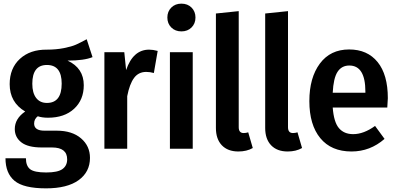

<svg xmlns="http://www.w3.org/2000/svg" viewBox="-20 -815 2178 1052"><path d="M455 -600 487 -502Q441 -483 350 -483Q439 -442 439 -348Q439 -268 386 -219Q333 -170 243 -170Q210 -170 187 -178Q167 -163 167 -138Q167 -99 224 -99H291Q375 -99 424 -57Q473 -15 473 50Q473 127 411 172Q349 217 232 217Q109 217 59.5 175.5Q10 134 10 52H122Q122 94 145 112Q168 130 233 130Q296 130 322 111.5Q348 93 348 58Q348 -7 265 -7H209Q133 -7 97 -35Q61 -63 61 -108Q61 -165 118 -204Q33 -254 33 -354Q33 -441 89 -492.5Q145 -544 237 -543Q288 -543 330.5 -551.5Q373 -560 396.5 -570.5Q420 -581 455 -600ZM237 -459Q157 -459 157 -356Q157 -306 178 -278.5Q199 -251 237 -251Q318 -251 318 -357Q318 -459 237 -459Z M797 -543Q818 -543 844 -536L823 -415Q802 -421 781 -421Q739 -421 714.5 -388Q690 -355 677 -288V0H552V-529H661L671 -431Q709 -543 797 -543Z M918.5 -773.5Q940 -795 974 -795Q1008 -795 1029.5 -773.5Q1051 -752 1051 -719Q1051 -686 1029.5 -664.5Q1008 -643 974 -643Q940 -643 918.5 -664.5Q897 -686 897 -719Q897 -752 918.5 -773.5ZM1036 -529V0H911V-529Z M1286 15Q1228 15 1195.5 -19Q1163 -53 1163 -114V-741L1288 -754V-118Q1288 -86 1315 -86Q1328 -86 1340 -90L1365 -4Q1332 15 1286 15Z M1556 15Q1498 15 1465.5 -19Q1433 -53 1433 -114V-741L1558 -754V-118Q1558 -86 1585 -86Q1598 -86 1610 -90L1635 -4Q1602 15 1556 15Z M2105 -277Q2105 -268 2102 -226H1803Q1809 -146 1837 -113Q1865 -80 1915 -80Q1973 -80 2035 -125L2087 -54Q2008 15 1906 15Q1795 15 1735 -58Q1675 -131 1675 -261Q1675 -389 1732.5 -466.5Q1790 -544 1893 -544Q1993 -544 2049 -475Q2105 -406 2105 -277ZM1982 -307V-313Q1982 -456 1894 -456Q1852 -456 1829.5 -421.5Q1807 -387 1803 -307Z"/></svg>

Font: Fira Sans Condensed Medium
Style: Regular
Weight: 500
Width: 3
Designer: Carrois Corporate & Edenspiekermann AG
Foundry: Carrois Corporate GbR & Edenspiekermann AG
Version: Version 4.203;PS 004.203;hotconv 1.0.88;makeotf.lib2.5.64775